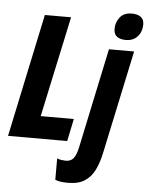

<svg xmlns="http://www.w3.org/2000/svg" viewBox="-64 -817 854 1109"><g transform="rotate(5 363.0 -263.0)"><path d="M4 0 155 -714H307L182 -130H374L347 0ZM633 -611Q600 -611 581.5 -625Q563 -639 563 -670Q563 -707 586 -736.5Q609 -766 655 -766Q687 -766 706.5 -752.5Q726 -739 726 -709Q726 -667 701 -639Q676 -611 633 -611ZM373 240Q354 240 334.5 238Q315 236 298 229V105Q309 110 323.5 112Q338 114 348 114Q377 114 392.5 95.5Q408 77 418 33L541 -549H687L560 48Q548 106 527 149Q506 192 469.5 216Q433 240 373 240Z"/></g></svg>

Font: Noto Sans Condensed ExtraBold
Style: Italic
Weight: 800
Width: 3
Italic angle: -12°
Designer: Monotype Design Team
Foundry: Monotype Imaging Inc.
Version: Version 2.013; ttfautohint (v1.8.4.7-5d5b)